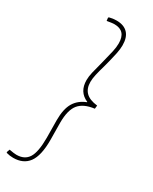

<svg xmlns="http://www.w3.org/2000/svg" viewBox="-230 -703 719 900"><g transform="rotate(30 129.5 -253.0)"><path d="M-20 142 -23 139 -17 122Q10 127 22 127Q66 127 86 95.5Q106 64 106 -13L105 -108Q105 -169 125 -202.5Q145 -236 186 -252V-254Q132 -277 132 -341Q132 -360 137.5 -383.5Q143 -407 154 -448Q166 -495 171.5 -519.5Q177 -544 177 -565Q177 -633 115 -633Q103 -633 75 -628L73 -645L77 -648Q95 -653 115 -653Q155 -653 176 -631Q197 -609 197 -566Q197 -546 192 -521.5Q187 -497 181 -474Q175 -451 173 -443Q162 -405 157 -382.5Q152 -360 152 -343Q152 -307 172 -287Q192 -267 235 -262L233 -244Q176 -237 150.5 -206Q125 -175 125 -106L126 -12Q126 72 98.5 109.5Q71 147 16 147Q-3 147 -20 142Z"/></g></svg>

Font: Luna Sans Thin
Style: Italic
Weight: 250
Italic angle: -7°
Designer: Juan Pablo del Peral
Foundry: Huerta Tipografica
Version: Version 2.001; ttfautohint (v1.5)